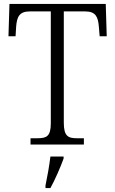

<svg xmlns="http://www.w3.org/2000/svg" viewBox="-20 -734 585 975"><path d="M135 0H406V-32H371C326 -32 304 -42 304 -111V-676H413C466 -676 478 -648 482 -599L486 -550H522L517 -714H28L23 -550H59L62 -599C66 -648 78 -676 131 -676H238V-108C238 -41 216 -32 170 -32H135ZM211 208V221H236C259 180 288 113 303 71V61H236C230 109 221 161 211 208Z"/></svg>

Font: Noto Serif Myanmar SemiCondensed Light
Style: Regular
Weight: 300
Width: 4
Designer: Ben Mitchell and the Monotype Design Team
Foundry: Monotype Imaging Inc.
Version: Version 2.106